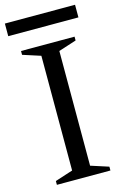

<svg xmlns="http://www.w3.org/2000/svg" viewBox="-144 -912 625 970"><g transform="rotate(-15 168.5 -427.5)"><path d="M28 -20 121 -50V-650L28 -680V-700H308V-680L215 -650V-50L308 -20V0H28ZM-15 -855H352V-789H-15Z"/></g></svg>

Font: Wittgenstein
Style: Regular
Weight: 400
Designer: Jörg Drees
Foundry: Jörg Drees
Version: Version 1.003;Glyphs 3.1.2 (3151)